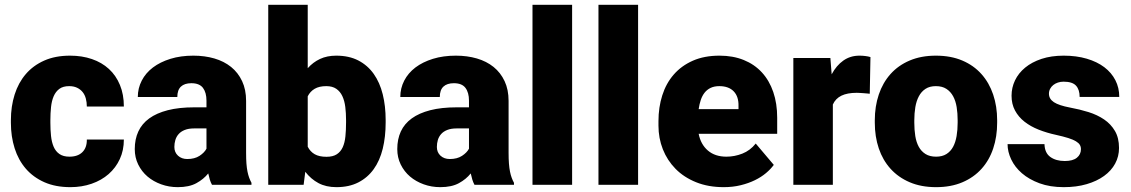

<svg xmlns="http://www.w3.org/2000/svg" viewBox="-20 -770 4713 800"><path d="M269.5 -117.2Q304.2 -117.2 323.2 -136Q342.3 -154.8 341.8 -188.5H496.1Q496.1 -143.6 479.2 -107.2Q462.4 -70.8 432.6 -44.7Q402.8 -18.6 361.8 -4.4Q320.8 9.8 273.4 9.8Q211.4 9.8 165 -10.7Q118.7 -31.2 87.6 -67.1Q56.6 -103 41 -152.1Q25.4 -201.2 25.4 -258.3V-269.5Q25.4 -326.7 41 -376Q56.6 -425.3 87.4 -461.2Q118.2 -497.1 164.3 -517.6Q210.4 -538.1 272 -538.1Q321.8 -538.1 363 -523.9Q404.3 -509.8 433.8 -482.7Q463.4 -455.6 479.7 -416Q496.1 -376.5 496.1 -326.2H341.8Q341.8 -343.8 337.6 -359.4Q333.5 -375 324.2 -386.5Q314.9 -397.9 301 -404.5Q287.1 -411.1 268.1 -411.1Q242.7 -411.1 227.3 -399.7Q211.9 -388.2 203.6 -368.9Q195.3 -349.6 192.6 -323.7Q189.9 -297.9 189.9 -269.5V-258.3Q189.9 -229 192.6 -203.4Q195.3 -177.7 203.6 -158.4Q211.9 -139.2 227.8 -128.2Q243.7 -117.2 269.5 -117.2Z M863.3 0Q857.9 -9.8 854.2 -21.7Q850.6 -33.7 847.7 -47.4Q828.6 -23.4 798.3 -6.8Q768.1 9.8 720.7 9.8Q684.1 9.8 651.6 -2Q619.1 -13.7 594.7 -34.4Q570.3 -55.2 555.9 -84.5Q541.5 -113.8 541.5 -148.9Q541.5 -189.9 556.4 -222.2Q571.3 -254.4 601.8 -276.6Q632.3 -298.8 679 -310.8Q725.6 -322.8 789.6 -322.8H840.3V-350.6Q840.3 -384.3 825.7 -403.8Q811 -423.3 777.3 -423.3Q749 -423.3 733.9 -409.2Q718.8 -395 718.8 -365.7H554.2Q554.2 -402.3 570.6 -434.1Q586.9 -465.8 617.2 -488.8Q647.5 -511.7 690.2 -524.9Q732.9 -538.1 785.6 -538.1Q833 -538.1 873.3 -526.4Q913.6 -514.6 942.9 -491Q972.2 -467.3 988.8 -431.9Q1005.4 -396.5 1005.4 -349.6V-133.3Q1005.4 -107.4 1006.8 -88.4Q1008.3 -69.3 1011.2 -54.9Q1014.2 -40.5 1018.3 -29.3Q1022.5 -18.1 1027.8 -8.3V0ZM760.3 -107.4Q791 -107.4 811.3 -120.6Q831.5 -133.8 840.3 -150.4V-234.9H788.6Q765.6 -234.9 749.8 -228.5Q733.9 -222.2 724.4 -211.4Q714.8 -200.7 710.7 -186.8Q706.5 -172.9 706.5 -157.7Q706.5 -135.3 721.7 -121.3Q736.8 -107.4 760.3 -107.4Z M1586.9 -259.8Q1586.9 -199.7 1574.7 -150.1Q1562.5 -100.6 1537.1 -65.2Q1511.7 -29.8 1473.1 -10Q1434.6 9.8 1381.8 9.8Q1338.4 9.8 1306.9 -7.1Q1275.4 -23.9 1252 -54.2L1245.1 0H1097.7V-750H1262.2V-485.8Q1284.2 -510.7 1313.5 -524.4Q1342.8 -538.1 1380.9 -538.1Q1434.1 -538.1 1472.9 -518.1Q1511.7 -498 1537.1 -462.2Q1562.5 -426.3 1574.7 -377.2Q1586.9 -328.1 1586.9 -270ZM1421.9 -270Q1421.9 -298.8 1418.7 -324.5Q1415.5 -350.1 1406.5 -369.4Q1397.5 -388.7 1381.3 -399.9Q1365.2 -411.1 1339.4 -411.1Q1310.1 -411.1 1291.3 -400.1Q1272.5 -389.2 1262.2 -368.7V-158.7Q1272.5 -138.2 1291.3 -127.4Q1310.1 -116.7 1340.3 -116.7Q1367.2 -116.7 1383.3 -127.2Q1399.4 -137.7 1408 -156.5Q1416.5 -175.3 1419.2 -201.7Q1421.9 -228 1421.9 -259.8Z M1957 0Q1951.7 -9.8 1948 -21.7Q1944.3 -33.7 1941.4 -47.4Q1922.4 -23.4 1892.1 -6.8Q1861.8 9.8 1814.5 9.8Q1777.8 9.8 1745.4 -2Q1712.9 -13.7 1688.5 -34.4Q1664.1 -55.2 1649.7 -84.5Q1635.3 -113.8 1635.3 -148.9Q1635.3 -189.9 1650.1 -222.2Q1665 -254.4 1695.6 -276.6Q1726.1 -298.8 1772.7 -310.8Q1819.3 -322.8 1883.3 -322.8H1934.1V-350.6Q1934.1 -384.3 1919.4 -403.8Q1904.8 -423.3 1871.1 -423.3Q1842.8 -423.3 1827.6 -409.2Q1812.5 -395 1812.5 -365.7H1647.9Q1647.9 -402.3 1664.3 -434.1Q1680.7 -465.8 1710.9 -488.8Q1741.2 -511.7 1783.9 -524.9Q1826.7 -538.1 1879.4 -538.1Q1926.8 -538.1 1967 -526.4Q2007.3 -514.6 2036.6 -491Q2065.9 -467.3 2082.5 -431.9Q2099.1 -396.5 2099.1 -349.6V-133.3Q2099.1 -107.4 2100.6 -88.4Q2102.1 -69.3 2105 -54.9Q2107.9 -40.5 2112.1 -29.3Q2116.2 -18.1 2121.6 -8.3V0ZM1854 -107.4Q1884.8 -107.4 1905 -120.6Q1925.3 -133.8 1934.1 -150.4V-234.9H1882.3Q1859.4 -234.9 1843.5 -228.5Q1827.6 -222.2 1818.1 -211.4Q1808.6 -200.7 1804.4 -186.8Q1800.3 -172.9 1800.3 -157.7Q1800.3 -135.3 1815.4 -121.3Q1830.6 -107.4 1854 -107.4Z M2363.8 0H2198.7V-750H2363.8Z M2638.7 0H2473.6V-750H2638.7Z M2995.6 9.8Q2931.2 9.8 2880.4 -10.7Q2829.6 -31.2 2794.9 -66.4Q2760.3 -101.6 2741.9 -147.9Q2723.6 -194.3 2723.6 -246.6V-265.1Q2723.6 -322.8 2739.5 -372.8Q2755.4 -422.9 2787.4 -459.5Q2819.3 -496.1 2866.9 -517.1Q2914.6 -538.1 2978 -538.1Q3034.2 -538.1 3078.9 -520Q3123.5 -502 3154.5 -468.3Q3185.5 -434.6 3201.9 -386.7Q3218.3 -338.9 3218.3 -279.3V-212.4H2891.1Q2899.9 -168 2929.7 -142.6Q2959.5 -117.2 3006.8 -117.2Q3040.5 -117.2 3073 -129.9Q3105.5 -142.6 3128.9 -171.9L3204.1 -83Q3191.4 -65.4 3171.6 -48.8Q3151.9 -32.2 3125.5 -19.3Q3099.1 -6.3 3066.4 1.7Q3033.7 9.8 2995.6 9.8ZM2977.1 -411.1Q2956.1 -411.1 2940.9 -403.8Q2925.8 -396.5 2915.8 -383.8Q2905.8 -371.1 2899.9 -353.5Q2894 -335.9 2891.1 -315.4H3057.1V-328.1Q3058.1 -367.7 3037.1 -389.4Q3016.1 -411.1 2977.1 -411.1Z M3604 -379.4Q3599.1 -379.9 3592 -380.6Q3585 -381.3 3577.4 -381.8Q3569.8 -382.3 3562.5 -382.8Q3555.2 -383.3 3549.8 -383.3Q3510.3 -383.3 3485.8 -371.3Q3461.4 -359.4 3450.2 -334.5V0H3285.6V-528.3H3439.9L3445.3 -460.4Q3464.8 -497.1 3493.9 -517.6Q3522.9 -538.1 3561 -538.1Q3573.2 -538.1 3585.2 -536.6Q3597.2 -535.2 3606.9 -532.2Z M3625 -269Q3625 -326.7 3641.6 -376Q3658.2 -425.3 3690.4 -461.4Q3722.7 -497.6 3770.3 -517.8Q3817.9 -538.1 3879.4 -538.1Q3941.9 -538.1 3989.5 -517.8Q4037.1 -497.6 4069.3 -461.4Q4101.6 -425.3 4118.2 -376Q4134.8 -326.7 4134.8 -269V-258.8Q4134.8 -200.7 4118.4 -151.6Q4102.1 -102.5 4069.8 -66.7Q4037.6 -30.8 3990 -10.5Q3942.4 9.8 3880.4 9.8Q3818.4 9.8 3770.8 -10.5Q3723.1 -30.8 3690.7 -66.7Q3658.2 -102.5 3641.6 -151.6Q3625 -200.7 3625 -258.8ZM3789.6 -258.8Q3789.6 -229 3793.7 -203.1Q3797.9 -177.2 3808.3 -158.2Q3818.8 -139.2 3836.4 -128.2Q3854 -117.2 3880.4 -117.2Q3906.2 -117.2 3923.6 -128.2Q3940.9 -139.2 3951.2 -158.2Q3961.4 -177.2 3965.8 -203.1Q3970.2 -229 3970.2 -258.8V-269Q3970.2 -297.9 3966.1 -323.7Q3961.9 -349.6 3951.4 -368.9Q3940.9 -388.2 3923.3 -399.7Q3905.8 -411.1 3879.4 -411.1Q3853.5 -411.1 3836.2 -399.7Q3818.8 -388.2 3808.6 -368.9Q3798.3 -349.6 3793.9 -323.7Q3789.6 -297.9 3789.6 -269Z M4483.9 -148.4Q4483.9 -158.7 4479.2 -166.5Q4474.6 -174.3 4462.9 -181.4Q4451.2 -188.5 4431.2 -194.8Q4411.1 -201.2 4380.4 -208Q4341.8 -216.3 4307.9 -229.7Q4273.9 -243.2 4248.8 -262.9Q4223.6 -282.7 4209.2 -309.6Q4194.8 -336.4 4194.8 -371.1Q4194.8 -404.8 4209.2 -435.1Q4223.6 -465.3 4251.5 -488.3Q4279.3 -511.2 4319.8 -524.7Q4360.4 -538.1 4412.1 -538.1Q4465.3 -538.1 4508.3 -525.4Q4551.3 -512.7 4581.3 -490Q4611.3 -467.3 4627.4 -435.8Q4643.6 -404.3 4643.6 -366.2H4478.5Q4478.5 -396.5 4463.4 -413.1Q4448.2 -429.7 4411.6 -429.7Q4398.9 -429.7 4387.9 -426Q4377 -422.4 4368.7 -415.8Q4360.4 -409.2 4355.5 -399.9Q4350.6 -390.6 4350.6 -379.4Q4350.6 -357.9 4371.3 -344.2Q4392.1 -330.6 4438.5 -321.8Q4478.5 -314.5 4515.4 -303Q4552.2 -291.5 4580.6 -272.2Q4608.9 -252.9 4625.7 -224.1Q4642.6 -195.3 4642.6 -153.3Q4642.6 -118.2 4626.5 -88.4Q4610.4 -58.6 4580.3 -36.9Q4550.3 -15.1 4507.8 -2.7Q4465.3 9.8 4412.1 9.8Q4355 9.8 4311.3 -6.3Q4267.6 -22.5 4238 -48.1Q4208.5 -73.7 4193.4 -105.7Q4178.2 -137.7 4178.2 -169.4H4332Q4333 -132.8 4356.4 -116Q4379.9 -99.1 4416.5 -99.1Q4450.2 -99.1 4467 -112.8Q4483.9 -126.5 4483.9 -148.4Z"/></svg>

Font: RobotoDraft
Style: Black
Weight: 900
Designer: Google
Version: Version 2.000980w3; 2014; ttfautohint (v1.1) -l 5 -r 24 -G 4